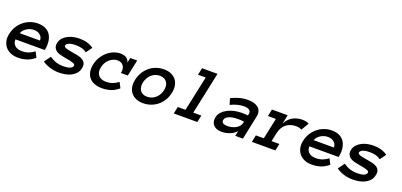

<svg xmlns="http://www.w3.org/2000/svg" viewBox="-4 -1486 4906 2346"><g transform="rotate(20 2449.0 -313.0)"><path d="M85 -189Q82 -142.1 113 -111.1Q144 -80.1 207 -80.1Q255.9 -80.1 295.4 -95.5Q335 -110.8 366.2 -136.2L402.8 -64.9Q350.1 -21 297.6 -4.9Q245.1 11.2 187 11.2Q133.8 11.2 92.3 -6.3Q50.8 -23.9 24.4 -55.4Q-2 -86.9 -12 -130.4Q-22 -173.8 -9.8 -227.1Q1 -278.8 27.6 -322.5Q54.2 -366.2 92.5 -398.2Q130.9 -430.2 179 -448Q227.1 -465.8 279.8 -465.8Q335 -465.8 375.5 -447Q416 -428.2 440.4 -392.6Q464.8 -356.9 471.9 -305.4Q479 -253.9 465.8 -189ZM371.1 -277.8Q372.1 -321.8 340.1 -348.4Q308.1 -375 259.8 -375Q211.9 -375 168.5 -348.4Q125 -321.8 107.9 -277.8Z M968.8 -136.2Q960 -91.8 933.8 -64Q907.7 -36.1 872.8 -19Q837.9 -2 797.4 4.6Q756.8 11.2 719.7 11.2Q657.7 11.2 600.3 -6.8Q543 -24.9 503.9 -54.2L564 -137.2Q610.8 -106 652.8 -93Q694.8 -80.1 739.7 -80.1Q800.8 -80.1 831.3 -93Q861.8 -106 866.7 -128.9Q869.1 -140.1 862.5 -147.5Q856 -154.8 839.4 -160.9Q822.8 -167 794.9 -173.1Q767.1 -179.2 724.1 -186Q689.9 -191.9 660.4 -200.4Q630.9 -209 610.4 -224.6Q589.8 -240.2 580.3 -264.2Q570.8 -288.1 578.1 -324.2Q585.9 -360.8 610.8 -387.9Q635.7 -415 669.9 -432.6Q704.1 -450.2 743.9 -458Q783.7 -465.8 821.8 -465.8Q876 -465.8 923.3 -451.9Q970.7 -438 1002.9 -412.1L945.8 -334Q914.1 -357.9 879.4 -366.5Q844.7 -375 801.8 -375Q783.7 -375 763.9 -373Q744.1 -371.1 726.6 -365.5Q709 -359.9 696 -350.3Q683.1 -340.8 679.7 -327.1Q675.8 -309.1 705.3 -297.6Q734.9 -286.1 810.1 -274.9Q851.1 -269 883.5 -260Q916 -251 937.5 -235.6Q959 -220.2 968 -196Q977.1 -171.9 968.8 -136.2Z M1494.6 -64.9Q1441.9 -21 1389.9 -4.9Q1337.9 11.2 1280.8 11.2Q1223.6 11.2 1180.7 -5.9Q1137.7 -22.9 1112.3 -54Q1086.9 -85 1078.4 -128.9Q1069.8 -172.9 1082 -227.1Q1092.8 -278.8 1119.9 -323Q1147 -367.2 1182.9 -398.7Q1218.8 -430.2 1262.7 -448Q1306.6 -465.8 1351.6 -465.8Q1398.9 -465.8 1429 -446.3Q1459 -426.8 1466.8 -389.2L1481 -455.1H1570.8L1525.9 -243.2H1436Q1448.7 -303.2 1423.3 -339.1Q1397.9 -375 1344.7 -375Q1323.7 -375 1299.3 -366.5Q1274.9 -357.9 1251.5 -339.8Q1228 -321.8 1209.5 -293.9Q1190.9 -266.1 1182.6 -227.1Q1174.8 -189 1180.9 -161.4Q1187 -133.8 1202.9 -116Q1218.8 -98.1 1244.4 -89.1Q1270 -80.1 1298.8 -80.1Q1347.7 -80.1 1387.2 -95.5Q1426.8 -110.8 1458 -136.2Z M2104.5 -227.1Q2092.8 -173.8 2066.7 -130.4Q2040.5 -86.9 2002.7 -55.4Q1964.8 -23.9 1916.7 -6.3Q1868.7 11.2 1814.5 11.2Q1761.7 11.2 1721.7 -6.3Q1681.6 -23.9 1656.7 -55.4Q1631.8 -86.9 1623.8 -130.4Q1615.7 -173.8 1627.9 -227.1Q1638.7 -278.8 1665.3 -323Q1691.9 -367.2 1729.7 -399.2Q1767.6 -431.2 1815.7 -448.5Q1863.8 -465.8 1916.5 -465.8Q1970.7 -465.8 2010.7 -448.5Q2050.8 -431.2 2075.7 -399.2Q2100.6 -367.2 2108.2 -323Q2115.7 -278.8 2104.5 -227.1ZM2003.9 -227.1Q2009.8 -257.8 2006.3 -285.4Q2002.9 -313 1988.8 -332.5Q1974.6 -352.1 1951.7 -363.5Q1928.7 -375 1896.5 -375Q1864.7 -375 1836.7 -363.5Q1808.6 -352.1 1787.1 -332.5Q1765.6 -313 1750.2 -285.4Q1734.9 -257.8 1728.5 -227.1Q1721.7 -194.8 1725.6 -168.5Q1729.5 -142.1 1742.7 -122.1Q1755.9 -102.1 1779.3 -91.1Q1802.7 -80.1 1834.5 -80.1Q1866.7 -80.1 1894.3 -91.1Q1921.9 -102.1 1944.3 -122.1Q1966.8 -142.1 1981.7 -168.5Q1996.6 -194.8 2003.9 -227.1Z M2518.6 0H2212.4L2231.4 -90.8H2331.5L2428.7 -545.9H2328.6L2347.7 -637.2H2548.8L2432.6 -90.8H2537.6Z M2706.5 -130.9Q2715.3 -170.9 2743.4 -200.9Q2771.5 -231 2810.5 -251Q2849.6 -271 2896.5 -281Q2943.4 -291 2990.7 -291Q3016.6 -291 3035.2 -290Q3053.7 -289.1 3072.3 -287.1L3075.7 -305.2Q3083.5 -340.8 3059.6 -358.4Q3035.6 -376 2990.7 -376Q2949.7 -376 2905 -364.5Q2860.4 -353 2817.4 -331.1L2793.5 -410.2Q2843.3 -436 2898.4 -450.9Q2953.6 -465.8 3010.3 -465.8Q3047.4 -465.8 3081.5 -457.5Q3115.7 -449.2 3140.1 -430.2Q3164.6 -411.1 3175 -380.6Q3185.5 -350.1 3175.3 -305.2L3111.3 0H3011.7L3025.4 -66.9Q2993.7 -29.8 2942.6 -9.3Q2891.6 11.2 2837.4 11.2Q2804.7 11.2 2777.1 2.2Q2749.5 -6.8 2731.9 -24.9Q2714.4 -43 2707 -69.6Q2699.7 -96.2 2706.5 -130.9ZM2882.3 -79.1Q2912.6 -79.1 2939.9 -86.7Q2967.3 -94.2 2990.5 -107.7Q3013.7 -121.1 3029.1 -140.1Q3044.4 -159.2 3049.3 -182.1L3053.7 -199.2Q3030.3 -203.1 3009.3 -203.6Q2988.3 -204.1 2972.7 -204.1Q2898.4 -204.1 2856.4 -184.6Q2814.5 -165 2807.6 -136.2Q2795.4 -79.1 2882.3 -79.1Z M3744.6 -347.2Q3728.5 -356 3710.4 -360.6Q3692.4 -365.2 3668.5 -365.2Q3634.3 -365.2 3602.8 -355.2Q3571.3 -345.2 3545.4 -325.2Q3519.5 -305.2 3501.5 -275.1Q3483.4 -245.1 3474.6 -204.1L3450.2 -90.8H3552.2L3533.2 0H3227.5L3246.6 -90.8H3349.6L3407.2 -363.8H3304.2L3323.2 -455.1H3527.3L3503.4 -340.8Q3542.5 -409.2 3597.4 -437.5Q3652.3 -465.8 3719.2 -465.8Q3740.2 -465.8 3762.2 -461.4Q3784.2 -457 3803.2 -445.8Z M3906.2 -189Q3903.3 -142.1 3934.3 -111.1Q3965.3 -80.1 4028.3 -80.1Q4077.1 -80.1 4116.7 -95.5Q4156.2 -110.8 4187.5 -136.2L4224.1 -64.9Q4171.4 -21 4118.9 -4.9Q4066.4 11.2 4008.3 11.2Q3955.1 11.2 3913.6 -6.3Q3872.1 -23.9 3845.7 -55.4Q3819.3 -86.9 3809.3 -130.4Q3799.3 -173.8 3811.5 -227.1Q3822.3 -278.8 3848.9 -322.5Q3875.5 -366.2 3913.8 -398.2Q3952.1 -430.2 4000.2 -448Q4048.3 -465.8 4101.1 -465.8Q4156.2 -465.8 4196.8 -447Q4237.3 -428.2 4261.7 -392.6Q4286.1 -356.9 4293.2 -305.4Q4300.3 -253.9 4287.1 -189ZM4192.4 -277.8Q4193.4 -321.8 4161.4 -348.4Q4129.4 -375 4081.1 -375Q4033.2 -375 3989.7 -348.4Q3946.3 -321.8 3929.2 -277.8Z M4790 -136.2Q4781.2 -91.8 4755.1 -64Q4729 -36.1 4694.1 -19Q4659.2 -2 4618.7 4.6Q4578.1 11.2 4541 11.2Q4479 11.2 4421.6 -6.8Q4364.3 -24.9 4325.2 -54.2L4385.3 -137.2Q4432.1 -106 4474.1 -93Q4516.1 -80.1 4561 -80.1Q4622.1 -80.1 4652.6 -93Q4683.1 -106 4688 -128.9Q4690.4 -140.1 4683.8 -147.5Q4677.2 -154.8 4660.6 -160.9Q4644 -167 4616.2 -173.1Q4588.4 -179.2 4545.4 -186Q4511.2 -191.9 4481.7 -200.4Q4452.1 -209 4431.6 -224.6Q4411.1 -240.2 4401.6 -264.2Q4392.1 -288.1 4399.4 -324.2Q4407.2 -360.8 4432.1 -387.9Q4457 -415 4491.2 -432.6Q4525.4 -450.2 4565.2 -458Q4605 -465.8 4643.1 -465.8Q4697.3 -465.8 4744.6 -451.9Q4792 -438 4824.2 -412.1L4767.1 -334Q4735.4 -357.9 4700.7 -366.5Q4666 -375 4623 -375Q4605 -375 4585.2 -373Q4565.4 -371.1 4547.9 -365.5Q4530.3 -359.9 4517.3 -350.3Q4504.4 -340.8 4501 -327.1Q4497.1 -309.1 4526.6 -297.6Q4556.2 -286.1 4631.3 -274.9Q4672.4 -269 4704.8 -260Q4737.3 -251 4758.8 -235.6Q4780.3 -220.2 4789.3 -196Q4798.3 -171.9 4790 -136.2Z"/></g></svg>

Font: Anonymous Pro
Style: Bold Italic
Weight: 700
Italic angle: -12°
Monospace: yes
Designer: Mark Simonson
Version: Version 1.003